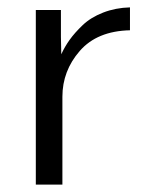

<svg xmlns="http://www.w3.org/2000/svg" viewBox="-20 -500 389 520"><path d="M77 0V-473H145V-400Q145 -392 145.5 -376.5Q146 -361 146 -353Q155 -373 168.5 -392Q182 -411 204 -432Q226 -453 259.5 -466Q293 -479 332 -480V-418Q243 -416 196 -362Q149 -308 149 -238V0Z"/></svg>

Font: Coval
Style: ExtraLight
Weight: 250
Foundry: Context Ltd
Version: Version 001.000